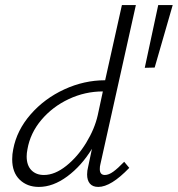

<svg xmlns="http://www.w3.org/2000/svg" viewBox="-20 -731 700 756"><path d="M469 -94 489 -70Q417 5 367 5Q345 5 334 -8Q323 -21 323 -44Q323 -59 327 -74L342 -145Q301 -78 245 -36.5Q189 5 133 5Q87 5 57.5 -23.5Q28 -52 28 -104Q28 -124 32 -143Q46 -218 100.5 -280.5Q155 -343 233 -379Q311 -415 394 -415L460 -711H515L375 -83Q373 -76 373 -65Q373 -42 393 -42Q408 -42 426 -55Q444 -68 469 -94ZM365 -278 385 -371Q315 -371 251 -341Q187 -311 143 -259Q99 -207 88 -143Q85 -128 85 -115Q85 -80 103.5 -61Q122 -42 153 -42Q196 -42 241 -78Q286 -114 319.5 -169Q353 -224 365 -278ZM550 -464 603 -711H660L589 -465Z"/></svg>

Font: Ysabeau Semilight
Style: Italic
Weight: 300
Italic angle: -12°
Designer: Christian Thalmann (Catharsis Fonts)
Version: Version 0.003